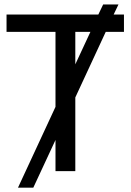

<svg xmlns="http://www.w3.org/2000/svg" viewBox="-20 -780 596 875"><path d="M392.1 -634.8 323.2 -486.8V-634.8ZM428.2 -713.9H9.8V-634.8H232.9V-293L62 75.2H131.8L232.9 -142.1V0H323.2V-335.9L461.9 -634.8H544.9V-713.9H498L520 -759.8H450.2Z"/></svg>

Font: Noto Reveo Sans
Style: Regular
Weight: 400
Designer: Monotype Design team
Foundry: Monotype Imaging Inc.
Version: Version 1.04